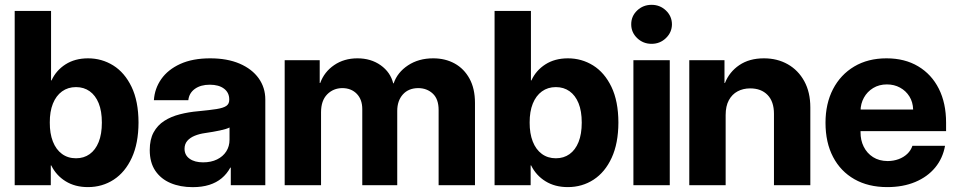

<svg xmlns="http://www.w3.org/2000/svg" viewBox="-20 -764 3944 792"><path d="M342.6 7.8Q289.6 7.8 250.8 -16.2Q211.9 -40.1 191.4 -81.6H189.5V0H40.6V-718.8H190.6V-432.4H192.6Q211.3 -473.5 250.3 -498.5Q289.4 -523.4 343.2 -523.4Q400 -523.4 447.2 -494Q494.3 -464.6 522.7 -405.7Q551.1 -346.8 551.4 -258.4Q551.1 -172.6 523.7 -113.2Q496.4 -53.8 449.2 -23Q402.1 7.8 342.6 7.8ZM293.6 -111.1Q325.9 -111.1 349.8 -128.2Q373.7 -145.2 387 -178.1Q400.2 -210.9 400.2 -258.4Q400.2 -305.8 387 -338.3Q373.7 -370.8 349.8 -387.7Q325.9 -404.7 293.6 -404.7Q260.4 -404.7 235.9 -387Q211.4 -369.2 198.2 -336.5Q185.1 -303.8 185.4 -258.4Q185.1 -213.5 198.1 -180.3Q211.1 -147.1 235.6 -129.1Q260.1 -111.1 293.6 -111.1Z M775 8Q723.4 8 683.5 -8.9Q643.6 -25.8 620.6 -59.7Q597.7 -93.7 597.7 -144.9Q597.7 -188.8 613.7 -218.1Q629.7 -247.4 657.6 -265.3Q685.4 -283.2 721.9 -292.5Q758.3 -301.9 798.6 -305.3Q845.6 -309.8 873.5 -314.2Q901.4 -318.7 913.5 -327.1Q925.6 -335.4 925.6 -351.8V-354.1Q925.6 -382 904.1 -398.3Q882.5 -414.6 845.3 -414.6Q808 -414.6 784 -397.5Q760 -380.3 756.8 -350.6H614.8Q617.9 -398.8 645.3 -437.9Q672.8 -477 723.5 -500.2Q774.3 -523.4 847.1 -523.4Q917.4 -523.4 968.5 -501.5Q1019.5 -479.5 1047 -441.1Q1074.4 -402.7 1074.4 -353.5V0H932V-72.7H930.1Q916.1 -46.8 894.5 -28.8Q872.9 -10.8 843.2 -1.4Q813.4 8 775 8ZM817.8 -94.3Q850.7 -94.3 875.2 -106.3Q899.8 -118.3 913.3 -139.4Q926.8 -160.4 926.8 -187.7V-238.1Q914.3 -231.6 887.4 -225.9Q860.5 -220.1 826.4 -215.2Q802.4 -211.9 783.2 -204Q763.9 -196.1 752.5 -182.9Q741.2 -169.6 741.2 -150Q741.4 -123.8 762.3 -109.1Q783.1 -94.3 817.8 -94.3Z M1154.3 0V-515.6H1298.8V-421.5H1300.8Q1317.6 -467.6 1358.5 -495.5Q1399.5 -523.4 1454.3 -523.4Q1510.2 -523.4 1550.4 -494.8Q1590.6 -466.1 1602 -420.3H1603.9Q1619.2 -465.4 1663 -494.4Q1706.8 -523.4 1766.8 -523.4Q1816.8 -523.4 1855.6 -502Q1894.4 -480.5 1916.8 -439.5Q1939.3 -398.4 1939.3 -339.6V0H1789.3V-310.4Q1789.3 -355.5 1765.2 -377.9Q1741.2 -400.3 1705.3 -400.6Q1665 -400.3 1641.8 -374.4Q1618.6 -348.4 1618.6 -306.4V0H1474.4V-313.9Q1474.4 -353.5 1451.8 -376.9Q1429.1 -400.3 1392.2 -400.6Q1354.8 -400.3 1329.5 -374.6Q1304.3 -348.8 1304.3 -301V0Z M2322.1 7.8Q2269.1 7.8 2230.3 -16.2Q2191.4 -40.1 2170.9 -81.6H2168.9V0H2020.1V-718.8H2170.1V-432.4H2172.1Q2190.8 -473.5 2229.8 -498.5Q2268.8 -523.4 2322.7 -523.4Q2379.5 -523.4 2426.7 -494Q2473.8 -464.6 2502.2 -405.7Q2530.6 -346.8 2530.9 -258.4Q2530.6 -172.6 2503.2 -113.2Q2475.9 -53.8 2428.7 -23Q2381.5 7.8 2322.1 7.8ZM2273 -111.1Q2305.4 -111.1 2329.3 -128.2Q2353.2 -145.2 2366.5 -178.1Q2379.7 -210.9 2379.7 -258.4Q2379.7 -305.8 2366.5 -338.3Q2353.2 -370.8 2329.3 -387.7Q2305.4 -404.7 2273 -404.7Q2239.8 -404.7 2215.4 -387Q2190.9 -369.2 2177.7 -336.5Q2164.6 -303.8 2164.8 -258.4Q2164.6 -213.5 2177.6 -180.3Q2190.6 -147.1 2215.1 -129.1Q2239.6 -111.1 2273 -111.1Z M2592.8 0V-515.6H2742.8V0ZM2667.8 -583.2Q2632.8 -583.2 2608.2 -606.9Q2583.6 -630.7 2583.8 -663.7Q2583.6 -697.2 2608.2 -720.7Q2632.8 -744.1 2667.8 -744.1Q2702.5 -744.1 2727 -720.7Q2751.6 -697.2 2751.8 -663.7Q2751.6 -630.7 2727 -606.9Q2702.5 -583.2 2667.8 -583.2Z M2973.3 -289.5V0H2823.3V-515.6H2968.5V-421.5H2970.4Q2988.4 -467.3 3029.7 -495.4Q3071.1 -523.4 3131 -523.4Q3186.4 -523.4 3229.6 -498.9Q3272.9 -474.3 3297.7 -429Q3322.6 -383.6 3322.6 -320.9V0H3172.6V-294.5Q3172.6 -345 3146.3 -372.2Q3120 -399.4 3074.5 -399.4Q3045.4 -399.4 3022.6 -387.2Q2999.7 -375 2986.5 -350.6Q2973.3 -326.2 2973.3 -289.5Z M3640 7.8Q3561.8 7.8 3504.6 -24.7Q3447.5 -57.1 3416.3 -116.7Q3385.2 -176.3 3385.2 -257.4Q3385.2 -336.4 3416.1 -396.2Q3447.1 -456 3503.7 -489.7Q3560.4 -523.4 3636.9 -523.4Q3712.2 -523.4 3767.5 -490.4Q3822.8 -457.4 3852.7 -397.9Q3882.6 -338.5 3882.6 -258V-223.2H3437.7V-312.3H3746.7Q3745.8 -343 3731.3 -366.2Q3716.8 -389.5 3692.6 -402.6Q3668.5 -415.8 3638.5 -415.8Q3606.4 -415.8 3581.9 -400.9Q3557.3 -385.9 3543.7 -361.2Q3530 -336.5 3529.7 -306.8V-219.1Q3529.4 -185.9 3542.8 -158.9Q3556.2 -131.9 3581.3 -115.9Q3606.4 -99.9 3641.8 -99.6Q3666.1 -99.9 3686.8 -107.5Q3707.5 -115.1 3722.5 -129.3Q3737.4 -143.5 3743.8 -162.7H3878.3Q3869.1 -111 3837.5 -72.7Q3805.8 -34.4 3755.3 -13.3Q3704.9 7.8 3640 7.8Z"/></svg>

Font: Inter Display V
Style: Regular
Weight: 400
Designer: Rasmus Andersson
Foundry: rsms
Version: Version 3.015;git-src